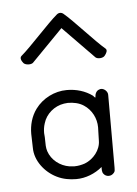

<svg xmlns="http://www.w3.org/2000/svg" viewBox="-40 -473 361 506"><g transform="rotate(-5 140.0 -220.0)"><path d="M128.9 -436.9C104.4 -416.7 50.9 -356.3 26.5 -336.1C20.7 -331.3 24.8 -322.7 29.6 -317C34.4 -311.2 49 -310.3 54.7 -315.1L137.5 -399.8L220.3 -315.1C226 -310.3 239.6 -311.2 244.4 -317C249.2 -322.7 254.3 -331.3 248.5 -336.1C224.1 -356.3 170.6 -416.7 146.1 -436.9C140.9 -441.2 134.1 -441.2 128.9 -436.9ZM137 -236C105 -236 73 -220 54 -194C40 -175 34 -152 34 -129C34 -117 35 -104 35 -92C35 -58 60 -26 91 -11C107 -3 125 0 142 0C167 0 192 -10 211 -26C211 -20 210 -12 215 -7C218 -3 223 -1 228 -1C233 -1 238 -3 242 -8C245 -11 245 -16 245 -21V-214C245 -223 236 -231 228 -231C226 -231 225 -231 223 -230C215 -228 211 -219 211 -211C211 -207 206 -214 205 -215C186 -229 162 -236 138 -236ZM137 -202C152 -202 167 -199 179 -191C199 -178 211 -155 211 -131C211 -120 210 -108 210 -96C210 -71 191 -48 168 -39C159 -36 150 -34 140 -34C136 -34 131 -35 127 -35C102 -39 80 -56 72 -80C69 -89 69 -100 69 -110C69 -123 68 -122 68 -128C68 -137 69 -145 72 -154C79 -178 101 -197 127 -201C130 -201 134 -202 137 -202Z"/></g></svg>

Font: LetsTrace
Style: basic
Weight: 500
Version: Version 002.000